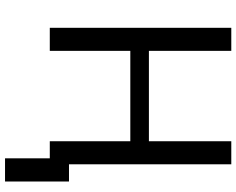

<svg xmlns="http://www.w3.org/2000/svg" viewBox="-107 -644 926 752"><g transform="rotate(90 356.0 -268.0)"><path d="M623.5 0H533.2V-315.4H179.2V0H88.9V-710.9H179.2V-388.2H533.2V-710.9H623.5ZM690.9 175.3H600.1V-75.2H690.9Z"/></g></svg>

Font: Roboto Web
Style: Regular
Weight: 400
Designer: Google
Version: Version 1.200310; 2013